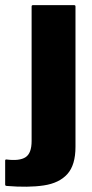

<svg xmlns="http://www.w3.org/2000/svg" viewBox="-78 -545 357 744"><path d="M214.5 24Q214.5 94.5 183 129.5Q151.5 164.5 91.8 173.5Q32 182.5 -52.5 175.5Q-58 175 -58 170V77.5Q-58 72.5 -53 73Q-2.5 79.5 21 64.2Q44.5 49 44.5 1.5V-520Q44.5 -525 49.5 -525H209.5Q214.5 -525 214.5 -520Z"/></svg>

Font: MFEK Sans
Style: Bold
Weight: 700
Designer: Owen Earl
Foundry: indestructible type*
Version: Version 0.001; ttfautohint (v1.8.4.7-5d5b)